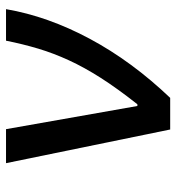

<svg xmlns="http://www.w3.org/2000/svg" viewBox="6 -592 585 638"><g transform="rotate(-90 299.0 -272.5)"><path d="M188.2 0 76.3 -545.5H189.3L266.3 -109H272Q324.2 -175.1 359.6 -230.5Q394.9 -285.9 418.1 -336.5Q441.4 -387.1 456.7 -437.9Q471.9 -488.6 483.3 -545.5H588.1Q564.3 -406.6 489.5 -267Q414.8 -127.5 293.3 0Z"/></g></svg>

Font: Inter UI Medium
Style: Italic
Weight: 500
Italic angle: 9.39999°
Designer: Rasmus Andersson
Foundry: rsms
Version: 3.2;8d6f07862